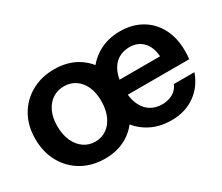

<svg xmlns="http://www.w3.org/2000/svg" viewBox="-96 -749 1141 988"><g transform="rotate(-30 474.0 -255.0)"><path d="M289 10Q213 10 153.5 -24Q94 -58 60.5 -118.5Q27 -179 27 -257Q27 -335 60.5 -394Q94 -453 153.5 -486.5Q213 -520 289 -520Q366 -520 422.5 -486.5Q479 -453 510 -394Q541 -335 541 -257Q541 -179 509.5 -118.5Q478 -58 421.5 -24Q365 10 289 10ZM289 -91Q327 -91 356.5 -111.5Q386 -132 402.5 -169.5Q419 -207 419 -258Q419 -308 402.5 -344Q386 -380 356.5 -399.5Q327 -419 289 -419Q251 -419 221.5 -399.5Q192 -380 175 -344Q158 -308 158 -258Q158 -207 175 -169.5Q192 -132 221.5 -111.5Q251 -91 289 -91ZM684 10Q608 10 550 -24Q492 -58 459.5 -118Q427 -178 427 -256Q427 -334 459.5 -393.5Q492 -453 549.5 -486.5Q607 -520 681 -520Q752 -520 806.5 -488.5Q861 -457 891 -400Q921 -343 921 -267Q921 -253 920.5 -241Q920 -229 918 -217H503V-305H821L797 -281Q797 -353 765.5 -389Q734 -425 682 -425Q642 -425 612.5 -405.5Q583 -386 567 -348Q551 -310 551 -254Q551 -199 567 -161.5Q583 -124 613 -104.5Q643 -85 684 -85Q717 -85 745 -100Q773 -115 786 -146H908Q883 -74 824.5 -32Q766 10 684 10Z"/></g></svg>

Font: Instrument Sans SemiBold
Style: Regular
Weight: 600
Designer: Rodrigo Fuenzalida
Foundry: fragTYPE
Version: Version 1.000;gftools[0.9.28]